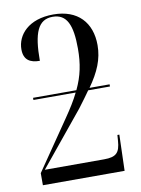

<svg xmlns="http://www.w3.org/2000/svg" viewBox="-86 -818 643 877"><g transform="rotate(-10 236.0 -380.0)"><path d="M41 0H420L425 -167H416L414 -140C410 -86 394 -68 337 -68H62L265 -316C290 -350 303 -366 320 -391H421V-401H328C374 -466 398 -522 398 -587C398 -692 336 -760 223 -760C107 -760 52 -694 52 -628C52 -579 81 -562 126 -562C126 -691 150 -750 218 -750C284 -750 307 -696 307 -587C307 -517 296 -462 267 -401H66V-391H262C245 -356 224 -323 198 -285L41 -56Z"/></g></svg>

Font: Noto Serif Display Condensed
Style: Regular
Weight: 400
Width: 3
Designer: Monotype Design Team
Foundry: Monotype Imaging Inc.
Version: Version 2.009